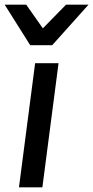

<svg xmlns="http://www.w3.org/2000/svg" viewBox="-63 -800 398 820"><path d="M0 0ZM118 0H18L87 -530H187ZM315 -607ZM160 -607H66L-43 -780H49L120 -679L219 -780H315Z"/></svg>

Font: Tanohe Sans Medium
Style: Italic
Weight: 500
Designer: Village Type and Design LLC & Cristiano Sobral
Foundry: Cooper Hewitt Smithsonian Design Museum
Version: Version 1.00;September 29, 2021;FontCreator 13.0.0.2655 64-b